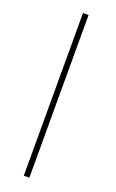

<svg xmlns="http://www.w3.org/2000/svg" viewBox="-137 -723 461 760"><g transform="rotate(20 93.0 -343.0)"><path d="M96.7 -685.5V0H73.2V-685.5Z"/></g></svg>

Font: Yantramanav Thin
Style: Regular
Weight: 250
Version: Version 1.001;PS 1.0;hotconv 1.0.72;makeotf.lib2.5.5900; ttf